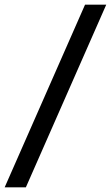

<svg xmlns="http://www.w3.org/2000/svg" viewBox="-75 -755 476 824"><path d="M-55 49H36L381 -735H290Z"/></svg>

Font: Archivo SemiBold
Style: Italic
Weight: 600
Italic angle: -10°
Designer: Hector Gatti
Foundry: Omnibus-Type
Version: Version 2.001